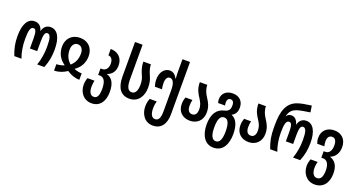

<svg xmlns="http://www.w3.org/2000/svg" viewBox="-53 -1597 4973 2674"><g transform="rotate(20 2433.0 -260.0)"><path d="M94 0H200C169 -84 154 -176 154 -276C154 -402 169 -458 214 -458C249 -458 262 -417 262 -317V-174H370V-317C370 -417 384 -458 419 -458C464 -458 479 -401 479 -278C479 -183 464 -86 433 0H539C578 -97 592 -181 592 -280C592 -453 535 -553 434 -553C376 -553 334 -519 318 -455H315C298 -519 258 -553 197 -553C95 -553 40 -452 40 -280C40 -179 55 -101 94 0Z M683 0C750 0 814 -23 871 -62C928 -23 992 0 1058 0V-95C1028 -95 989 -100 946 -118V-122C1025 -176 1068 -255 1068 -354C1068 -468 994 -553 871 -553C747 -553 673 -468 673 -354C673 -255 716 -176 795 -122V-118C751 -100 713 -95 683 -95ZM871 -157C822 -201 787 -258 787 -351C787 -414 820 -458 871 -458C922 -458 955 -414 955 -351C955 -258 920 -201 871 -157Z M1327 250C1446 250 1515 160 1515 14C1515 -121 1465 -184 1393 -205V-208C1465 -231 1504 -291 1504 -373C1504 -488 1427 -553 1322 -553V-458C1365 -458 1393 -420 1393 -358C1393 -296 1361 -249 1306 -249H1281V-153H1308C1364 -153 1401 -105 1401 9C1401 109 1378 155 1326 155C1272 155 1250 99 1250 35C1250 -5 1256 -41 1261 -60H1157C1146 -33 1138 4 1138 43C1138 150 1205 250 1327 250Z M1800 10C1928 10 1996 -93 1996 -227C1996 -295 1983 -343 1962 -388C1939 -441 1921 -489 1921 -543H1809C1809 -466 1830 -414 1855 -356C1872 -320 1882 -282 1882 -227C1882 -144 1858 -85 1801 -85C1744 -85 1719 -142 1719 -246V-760H1607V-249C1607 -77 1676 10 1800 10Z M2236 250C2355 250 2422 162 2422 16V-760H2310V-559C2310 -538 2312 -511 2314 -473H2310C2284 -527 2247 -553 2200 -553C2131 -553 2063 -491 2063 -371C2063 -331 2069 -305 2080 -269H2185C2178 -301 2175 -329 2175 -362C2175 -420 2197 -458 2234 -458C2284 -458 2310 -402 2310 -301V14C2310 107 2287 155 2235 155C2177 155 2159 90 2159 25C2159 -29 2168 -65 2174 -85H2070C2058 -57 2047 -17 2047 33C2047 139 2107 250 2236 250Z M2698 10C2800 10 2882 -58 2882 -179C2882 -270 2847 -325 2812 -379C2783 -426 2757 -473 2757 -543H2646C2646 -443 2681 -387 2714 -336C2742 -292 2768 -250 2768 -181C2768 -119 2742 -85 2696 -85C2648 -85 2624 -124 2624 -185C2624 -219 2627 -244 2634 -274H2531C2519 -238 2513 -213 2513 -172C2513 -58 2589 10 2698 10Z M3133 250C3275 250 3332 126 3332 -22C3332 -148 3296 -235 3219 -266V-269C3276 -296 3292 -350 3292 -398C3292 -488 3237 -553 3133 -553C3039 -553 2976 -496 2976 -411C2976 -390 2979 -374 2985 -357H3088C3084 -372 3082 -385 3082 -401C3082 -442 3100 -466 3133 -466C3168 -466 3184 -435 3184 -396C3184 -340 3170 -304 3106 -289C2997 -265 2936 -179 2936 -22C2936 127 3000 250 3133 250ZM3135 155C3076 155 3050 91 3050 -22C3050 -137 3075 -198 3135 -198C3193 -198 3219 -136 3219 -22C3219 93 3193 155 3135 155Z M3567 10C3669 10 3751 -58 3751 -179C3751 -270 3716 -325 3681 -379C3652 -426 3626 -473 3626 -543H3515C3515 -443 3550 -387 3583 -336C3611 -292 3637 -250 3637 -181C3637 -119 3611 -85 3565 -85C3517 -85 3493 -124 3493 -185C3493 -219 3496 -244 3503 -274H3400C3388 -238 3382 -213 3382 -172C3382 -58 3458 10 3567 10Z M3886 0H3992C3961 -84 3946 -172 3946 -272C3946 -394 3961 -450 4006 -450C4041 -450 4054 -409 4054 -314V-178H4162V-314C4162 -410 4176 -450 4211 -450C4256 -450 4271 -393 4271 -274C4271 -179 4256 -86 4225 0H4331C4370 -97 4384 -177 4384 -276C4384 -445 4327 -545 4226 -545C4168 -545 4126 -511 4110 -447H4107C4091 -511 4053 -545 4008 -545C3981 -545 3954 -537 3933 -506H3931C3950 -581 3984 -615 4048 -637C4084 -650 4171 -664 4238 -674L4223 -770C4129 -758 4066 -745 4025 -731C3869 -680 3832 -532 3832 -345V-291C3832 -185 3847 -101 3886 0Z M4635 250C4756 250 4830 160 4830 18C4830 -101 4780 -165 4708 -185V-188C4780 -217 4819 -282 4819 -369C4819 -488 4743 -553 4640 -553C4536 -553 4460 -490 4460 -381C4460 -344 4465 -327 4476 -296H4581C4575 -324 4572 -342 4572 -372C4572 -420 4594 -458 4639 -458C4684 -458 4708 -424 4708 -353C4708 -280 4678 -229 4623 -229H4596V-133H4623C4679 -133 4716 -85 4716 13C4716 109 4688 155 4634 155C4575 155 4555 91 4555 35C4555 -4 4561 -37 4568 -60H4464C4452 -32 4443 5 4443 43C4443 145 4507 250 4635 250Z"/></g></svg>

Font: Noto Sans Georgian ExtraCondensed SemiBold
Style: Regular
Weight: 600
Width: 2
Designer: Monotype Design Team, Akaki Razmadze
Foundry: Google LLC
Version: Version 2.005